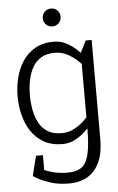

<svg xmlns="http://www.w3.org/2000/svg" viewBox="-59 -716 593 964"><g transform="rotate(-5 237.5 -233.5)"><path d="M365 -440 425 -430V-70L365 -60ZM425 -70V2Q425 68 404.5 114Q384 160 345 184Q306 208 250 208V153Q290 153 315.5 136.5Q341 120 353 74Q365 28 365 -60ZM365 -440 395 -500H425V-430ZM393 -150 425 -140Q425 -140 416 -125Q407 -110 390 -88Q373 -66 349.5 -44Q326 -22 297 -7Q268 8 235 8V-47Q270 -47 298.5 -62.5Q327 -78 348.5 -98.5Q370 -119 381.5 -134.5Q393 -150 393 -150ZM393 -350Q393 -350 381.5 -365.5Q370 -381 348.5 -401Q327 -421 298.5 -436.5Q270 -452 235 -452V-508Q268 -508 297 -493Q326 -478 349.5 -456Q373 -434 390 -412Q407 -390 416 -375Q425 -360 425 -360ZM235 -452Q193 -452 165.5 -435.5Q138 -419 122 -390Q106 -361 99 -325Q92 -289 92 -250Q92 -211 99 -174.5Q106 -138 122 -109Q138 -80 165.5 -63.5Q193 -47 235 -47V8Q180 8 141 -14Q102 -36 77.5 -73Q53 -110 41.5 -156Q30 -202 30 -250Q30 -298 41.5 -344Q53 -390 77.5 -427Q102 -464 141 -486Q180 -508 235 -508ZM96 111Q105 116 124 126Q143 136 174 144.5Q205 153 251 153V208Q196 208 155.5 194.5Q115 181 93 168Q71 155 71 155ZM131 55V155H71L96 55ZM235 -585Q216 -585 203 -598Q190 -611 190 -630Q190 -649 203 -662Q216 -675 235 -675Q254 -675 267 -662Q280 -649 280 -630Q280 -611 267 -598Q254 -585 235 -585Z"/></g></svg>

Font: Epunda Slab Light
Style: Regular
Weight: 300
Designer: Simon Atzbach
Foundry: typofactur
Version: Version 1.102